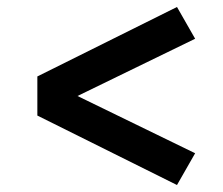

<svg xmlns="http://www.w3.org/2000/svg" viewBox="-20 -615 640 550"><path d="M487 -85 87 -284V-396L487 -595L539 -504L202 -340L539 -176Z"/></svg>

Font: Iosevka Curly Slab Extended
Style: Bold
Weight: 700
Width: 7
Monospace: yes
Designer: Belleve Invis
Foundry: Belleve Invis
Version: Version 11.1.0; ttfautohint (v1.8.3)